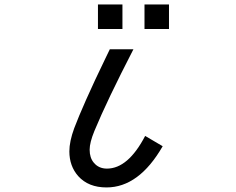

<svg xmlns="http://www.w3.org/2000/svg" viewBox="-20 -782 1040 846"><path d="M411.6 -654.3V-762.2H519.5V-654.3ZM616.7 -654.3V-762.2H724.6V-654.3ZM619.6 -183.1 696.8 -137.7Q592.3 43.9 449.2 43.9Q369.6 43.9 324.7 -5.9Q285.6 -50.3 285.6 -115.2Q285.6 -158.7 307.1 -217.3Q324.7 -264.2 359.6 -343Q394.5 -421.9 447.8 -531.7L463.9 -564.9H567.9Q510.3 -453.1 467.3 -363.3Q424.3 -273.4 396 -205.1Q375 -153.8 375 -122.6Q375 -86.9 393.1 -65.4Q414.6 -39.1 451.2 -39.1Q544.4 -39.1 619.6 -183.1Z"/></svg>

Font: BIZ UDPGothic
Style: Regular
Weight: 400
Designer: TypeBank Co., Ltd.
Foundry: Morisawa Inc.
Version: Version 1.051